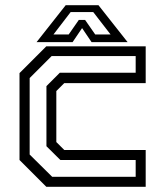

<svg xmlns="http://www.w3.org/2000/svg" viewBox="-20 -718 642 738"><path d="M158 0 55 -103V-437L158 -540H540V-398.5H227L196.5 -368V-172L227 -141.5H540V0ZM180.5 -38.5H501.5V-103H212L158.5 -156V-387L210 -438.5H501.5V-502.5H178.5L94 -418V-124ZM232.5 -698H358.5L470.5 -556H332L295.5 -610L259 -556H120.5ZM251.5 -671.5 185.5 -585.5H244L283 -641.5H307L346 -585.5H405L338.5 -671.5Z"/></svg>

Font: Tourney
Style: Regular
Weight: 400
Designer: Tyler Finck
Foundry: Etcetera Type Co
Version: Version 1.015